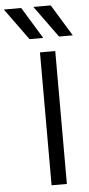

<svg xmlns="http://www.w3.org/2000/svg" viewBox="-161 -1064 512 1101"><g transform="rotate(-5 95.5 -514.0)"><path d="M90 -765H178V0H90ZM37 -846 -95 -1028H5L116 -846ZM175 -1028 286 -846H207L75 -1028Z"/></g></svg>

Font: Application
Style: Regular
Weight: 400
Designer: Wei Huang
Foundry: Wei Huang
Version: Version 0.012